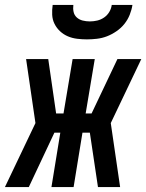

<svg xmlns="http://www.w3.org/2000/svg" viewBox="-60 -760 594 780"><path d="M57 0H-40L84 -260L46 -520H136L168 -299H198L235 -520H325L288 -299H312L417 -520H514L390 -260L428 0H338L305 -221H275L239 0H149L185 -221H161ZM293 -600Q273 -600 253 -602.5Q233 -605 215.5 -612.5Q198 -620 184 -633Q170 -646 161.5 -663Q153 -680 152 -700Q151 -720 154 -740H238Q236 -725 239 -711.5Q242 -698 252 -689Q262 -680 276 -676.5Q290 -673 305 -673Q320 -673 335 -676.5Q350 -680 363 -689Q376 -698 384 -711.5Q392 -725 394 -740H478Q475 -720 467 -700Q459 -680 445.5 -663Q432 -646 413 -633Q394 -620 374.5 -612.5Q355 -605 334 -602.5Q313 -600 293 -600Z"/></svg>

Font: Iosevka SS18 Semibold
Style: Italic
Weight: 600
Italic angle: -9°
Monospace: yes
Designer: Belleve Invis
Foundry: Belleve Invis
Version: Version 25.1.1; ttfautohint (v1.8.4)